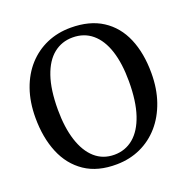

<svg xmlns="http://www.w3.org/2000/svg" viewBox="-134 -878 991 1015"><g transform="rotate(-20 361.0 -370.5)"><path d="M354.5 11Q246.5 12.5 175 -35.8Q103.5 -84 68 -169.8Q32.5 -255.5 32.5 -367Q32.5 -455.5 57.5 -526.5Q82.5 -597.5 128 -647.8Q173.5 -698 235 -724.8Q296.5 -751.5 369.5 -751.5Q476 -751.5 547.2 -705.5Q618.5 -659.5 654 -576Q689.5 -492.5 689.5 -380Q689.5 -292.5 664.5 -220.8Q639.5 -149 594.5 -97.5Q549.5 -46 488.5 -18Q427.5 10 354.5 11ZM359 -41Q420.5 -41 466.5 -79.2Q512.5 -117.5 537.8 -192.8Q563 -268 563 -380Q563 -480.5 539.8 -552Q516.5 -623.5 471.2 -661.5Q426 -699.5 361.5 -699.5Q300.5 -699.5 254.8 -663Q209 -626.5 183.8 -552.8Q158.5 -479 158.5 -367.5Q158.5 -267 182 -193.8Q205.5 -120.5 250.2 -80.8Q295 -41 359 -41Z"/></g></svg>

Font: Merriweather 24pt Medium
Style: Regular
Weight: 500
Designer: Eben Sorkin
Foundry: Eben Sorkin
Version: Version 2.100